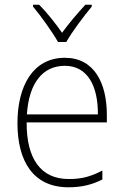

<svg xmlns="http://www.w3.org/2000/svg" viewBox="-20 -784 527 814"><path d="M226 -606H261C286 -650 335 -715 369 -756V-764H342C307 -726 272 -685 243 -645C216 -684 179 -731 146 -764H120V-756C152 -718 201 -650 226 -606ZM255 -539C121 -539 54 -421 54 -262C54 -99 122 10 270 10C327 10 370 -1 414 -23V-61C362 -34 325 -25 271 -25C154 -25 92 -110 93 -265H433V-297C433 -431 380 -539 255 -539ZM255 -505C352 -505 396 -418 395 -299H94C103 -435 163 -505 255 -505Z"/></svg>

Font: Noto Sans Malayalam SemiCondensed ExtraLight
Style: Regular
Weight: 200
Width: 4
Designer: Jelle Bosma - Monotype Design Team
Foundry: Monotype Imaging Inc.
Version: Version 2.104